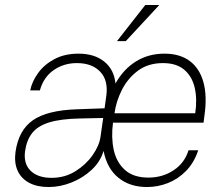

<svg xmlns="http://www.w3.org/2000/svg" viewBox="-20 -743 902 773"><path d="M176 10Q129 10 97 -7.2Q65 -24.5 50.8 -56.2Q36.5 -88 42.5 -132Q55 -219 112.5 -259Q170 -299 289.5 -303L401 -307L408 -357Q416.5 -419.5 383.5 -454.2Q350.5 -489 289.5 -489Q237 -489 196.2 -460.8Q155.5 -432.5 140.5 -379H101.5Q109 -415.5 133.8 -449.5Q158.5 -483.5 199.5 -505.2Q240.5 -527 296.5 -527Q360 -527 399.5 -495.2Q439 -463.5 445 -407Q477.5 -465 527.8 -496Q578 -527 642 -527Q704 -527 743.8 -497.5Q783.5 -468 799 -412.2Q814.5 -356.5 803 -277L799.5 -249H435Q427 -190.5 437.8 -140.2Q448.5 -90 482.8 -59Q517 -28 577.5 -28Q634.5 -28 679 -57.5Q723.5 -87 739 -138H778Q761.5 -88 729.2 -55Q697 -22 656 -6Q615 10 572 10Q502.5 10 456.5 -27.5Q410.5 -65 397 -135.5Q384 -91.5 348.5 -58.8Q313 -26 267.2 -8Q221.5 10 176 10ZM187.5 -27Q241 -27 283.5 -53.5Q326 -80 352.8 -118.2Q379.5 -156.5 384.5 -191.5L395.5 -268L302 -266Q225.5 -264.5 179.2 -250.5Q133 -236.5 110.2 -208.2Q87.5 -180 81 -135Q74 -84 103.2 -55.5Q132.5 -27 187.5 -27ZM441 -287H766Q774.5 -344.5 763.8 -390.2Q753 -436 721.5 -462.5Q690 -489 636 -489Q577 -489 536 -458.8Q495 -428.5 471.2 -382Q447.5 -335.5 441 -287ZM451 -577.5 565 -723H621.5L486.5 -577.5Z"/></svg>

Font: Public Sans Thin
Style: Italic
Weight: 100
Italic angle: -8°
Designer: The Public Sans project authors (U.S. Web Design System). Libre Franklin designed by Pablo Impallari and Rodrigo Fuenzal
Version: Version 2.000